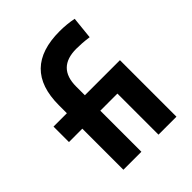

<svg xmlns="http://www.w3.org/2000/svg" viewBox="-205 -869 996 996"><g transform="rotate(-45 293.0 -371.0)"><path d="M123 0V-301.3H24.9V-414.6H123V-473.6Q123 -742.2 397 -742.2Q449.2 -742.2 498 -732.4L485.4 -609.9Q457 -613.8 435.5 -615.2Q414.1 -616.7 394 -616.7Q254.9 -616.7 254.9 -478.5V-414.6H512.2V0H380.4V-301.3H254.9V0Z"/></g></svg>

Font: Cascadia Code NF
Style: Bold
Weight: 700
Monospace: yes
Designer: Aaron Bell
Foundry: Saja Typeworks
Version: Version 2404.023; ttfautohint (v1.8.4)